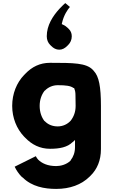

<svg xmlns="http://www.w3.org/2000/svg" viewBox="-20 -942 733 1244"><path d="M422 -651C436 -665 445 -684 445 -707C445 -727 438 -742 426 -754L419 -761C411 -769 400 -777 388 -782L380 -786L382 -794C393 -844 419 -881 433 -897L403 -922C394 -913 382 -904 373 -893L366 -886C321 -837 283 -777 283 -707C283 -684 291 -665 305 -651L312 -644C326 -630 343 -620 364 -620C384 -620 401 -630 415 -644ZM270 -355H271C292 -377 322 -390 354 -390C407 -390 437 -386 456 -372H461V-368C467 -356 469 -342 469 -324C469 -317 470 -264 470 -256C470 -217 458 -186 438 -160C417 -137 387 -123 354 -123C321 -123 292 -134 270 -157H269L267 -159C249 -183 237 -216 237 -256C237 -295 249 -328 268 -353ZM588 -482 581 -490C538 -534 458 -535 304 -535C239 -535 187 -509 144 -464L136 -456C88 -406 59 -335 59 -256C59 -178 88 -108 135 -58L143 -50C186 -5 239 22 304 22C366 22 417 12 450 -21H451L466 -35V11C466 47 455 74 438 96V97L437 99C410 125 372 134 344 134C290 134 252 117 227 92C220 85 218 80 212 70L75 138C87 163 101 183 118 201L126 208H127C186 267 268 282 344 282C433 282 507 255 560 203L561 202L568 195C609 154 634 98 634 24V-256C634 -381 621 -447 588 -482ZM581 -486Z"/></svg>

Font: Hussar Woodtype
Style: SeBd
Weight: 900
Foundry: Cannot Into Space Fonts
Version: Version 1.07